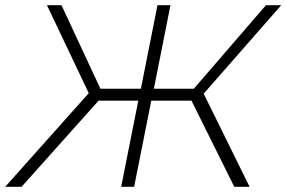

<svg xmlns="http://www.w3.org/2000/svg" viewBox="-46 -720 1104 740"><path d="M739 -359 916 0H857L692 -332H537L471 0H421L487 -332H334L37 0H-26L296 -361L135 -700H191L341 -378H497L561 -700H611L547 -378H701L979 -700H1038Z"/></svg>

Font: Montserrat Alternates Light
Style: Italic
Weight: 300
Italic angle: -11.3°
Designer: Julieta Ulanovsky
Foundry: Julieta Ulanovsky
Version: Version 7.200